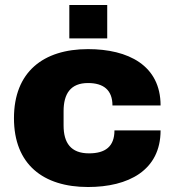

<svg xmlns="http://www.w3.org/2000/svg" viewBox="-20 -738 707 770"><path d="M258 -584H410V-718H258ZM333 12C494 12 624 -54 624 -215H439C439 -150 402 -123 337 -123C264 -123 235 -165 235 -235V-292C235 -362 263 -405 333 -405C395 -405 431 -377 431 -315H624C624 -476 494 -541 333 -541C153 -541 36 -449 36 -264C36 -79 153 12 333 12Z"/></svg>

Font: Archivo Black
Style: Regular
Weight: 900
Designer: Hector Gatti
Foundry: Omnibus-Type
Version: Version 2.001